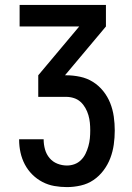

<svg xmlns="http://www.w3.org/2000/svg" viewBox="-20 -755 540 783"><path d="M253 8Q227 8 201.5 3.5Q176 -1 153 -13Q130 -25 111.5 -43.5Q93 -62 81 -85Q69 -108 63.5 -133.5Q58 -159 58 -185V-187H158V-186Q158 -166 163.5 -146Q169 -126 182 -110.5Q195 -95 214 -87.5Q233 -80 253 -80Q269 -80 284 -85.5Q299 -91 310.5 -102.5Q322 -114 329 -128.5Q336 -143 340.5 -159Q345 -175 346.5 -191Q348 -207 348 -223Q348 -239 346.5 -254.5Q345 -270 340.5 -285.5Q336 -301 328 -315Q320 -329 308.5 -339.5Q297 -350 281.5 -355Q266 -360 250 -360H136V-448L303 -647H60V-735H412V-647L245 -448H250Q278 -448 306.5 -442Q335 -436 359 -421Q383 -406 401 -383.5Q419 -361 429.5 -334.5Q440 -308 444 -279.5Q448 -251 448 -223Q448 -194 444 -165.5Q440 -137 430 -110.5Q420 -84 402.5 -60.5Q385 -37 361.5 -21Q338 -5 309.5 1.5Q281 8 253 8Z"/></svg>

Font: Iosevka Semibold
Style: Regular
Weight: 600
Monospace: yes
Designer: Belleve Invis
Foundry: Belleve Invis
Version: Version 33.2.3; ttfautohint (v1.8.4)